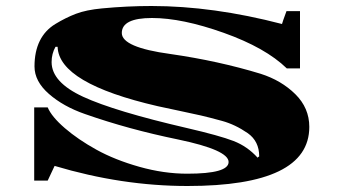

<svg xmlns="http://www.w3.org/2000/svg" viewBox="-20 -598 1145 640"><path d="M320 -570Q404 -578 485 -578Q690 -578 920 -518Q921 -523 935 -561H980V-370H936Q865 -439 726 -488.5Q587 -538 486.5 -538Q386 -538 386 -488Q386 -440 548 -418Q708 -395 849 -352Q918 -330 964.5 -284Q1011 -238 1011 -175Q1011 22 605 22Q386 22 162 -45L139 4H94V-240H139Q152 -209 196 -171Q240 -133 301.5 -99Q363 -65 444.5 -42Q526 -19 604 -19Q742 -19 742 -58Q742 -98 574 -133Q408 -167 263 -218Q191 -243 143 -285Q95 -327 95 -376.5Q95 -426 112.5 -461.5Q130 -497 164.5 -518Q199 -539 233 -552Q267 -565 320 -570ZM152 -391Q152 -324 257 -275.5Q362 -227 604 -171Q712 -146 758.5 -128Q805 -110 839 -72Q839 -74 841.5 -75Q844 -76 844 -77Q844 -127 806 -154Q764 -183 720 -195Q676 -207 650 -213Q624 -219 578.5 -228.5Q533 -238 506 -244Q176 -320 172 -442H165Q152 -419 152 -391Z"/></svg>

Font: Diplomata SC
Style: Regular
Weight: 400
Width: 7
Designer: Eduardo Rodriguez Tunni
Foundry: Eduardo Rodriguez Tunni
Version: Version 1.001